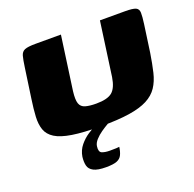

<svg xmlns="http://www.w3.org/2000/svg" viewBox="-116 -580 898 888"><g transform="rotate(-20 332.5 -136.0)"><path d="M632 -239Q624 -188 614.5 -148Q605 -108 586 -79.5Q567 -51 532.5 -33Q498 -15 442.5 -6.5Q387 2 303 2Q216 2 162 -6.5Q108 -15 79.5 -33Q51 -51 41.5 -78.5Q32 -106 34 -143Q36 -180 43 -227L64 -374Q69 -410 74 -428.5Q79 -447 94.5 -453.5Q110 -460 148 -460H273L236 -195Q231 -154 237.5 -135Q244 -116 264.5 -110Q285 -104 318 -104Q373 -104 396.5 -123.5Q420 -143 428 -194L465 -460H588Q627 -460 641 -453.5Q655 -447 655.5 -428.5Q656 -410 651 -374ZM260 188Q219 188 199 177.5Q179 167 174.5 148.5Q170 130 173 105Q178 74 197 51Q216 28 239 13Q262 -2 279 -10H360Q351 -7 334.5 2.5Q318 12 300 24.5Q282 37 268.5 52Q255 67 253 82Q249 110 264 116Q279 122 302 122Q325 122 334 121.5Q343 121 345 120.5Q347 120 349 120Q346 143 338.5 158.5Q331 174 313.5 181Q296 188 260 188Z"/></g></svg>

Font: Genos ExtraBold
Style: Italic
Weight: 800
Italic angle: -8°
Version: Version 1.010